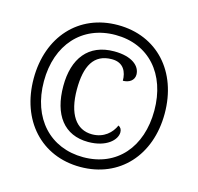

<svg xmlns="http://www.w3.org/2000/svg" viewBox="-106 -838 993 961"><g transform="rotate(15 390.0 -357.5)"><path d="M390 10C593 10 730 -140 730 -357C730 -574 594 -725 390 -725C187 -725 51 -574 51 -358C51 -142 187 10 390 10ZM392 -41C221 -41 104 -165 104 -358C104 -547 218 -674 391 -674C564 -674 676 -548 676 -358C676 -169 566 -41 392 -41ZM396 -121C491 -121 540 -170 540 -209C540 -224 534 -234 522 -240C505 -200 466 -163 405 -163C322 -163 274 -234 274 -361C274 -482 311 -552 405 -552C466 -552 485 -507 485 -462C517 -462 543 -479 543 -509C543 -553 499 -593 406 -593C272 -593 204 -502 204 -360C204 -211 271 -121 396 -121Z"/></g></svg>

Font: Noto Serif Sinhala SemiCondensed
Style: Regular
Weight: 400
Width: 4
Designer: Jelle Bosma - Monotype Design Team
Foundry: Monotype Imaging Inc.
Version: Version 2.007